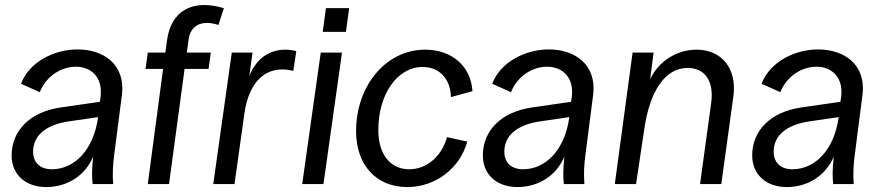

<svg xmlns="http://www.w3.org/2000/svg" viewBox="-20 -745 3569 777"><path d="M167 12C251 12 324 -33 357 -111C351 -58 352 -21 355 0H438C435 -40 436 -74 443 -125L473 -358C490 -487 396 -545 294 -545C201 -545 99 -496 65 -406L141 -372C168 -440 231 -475 287 -475C346 -475 397 -435 387 -353L384 -333L225 -310C101 -292 27 -216 27 -116C27 -40 82 12 167 12ZM114 -131C114 -195 163 -240 260 -254L377 -271C359 -138 281 -60 190 -60C142 -60 114 -87 114 -131Z M656 -582 649 -532H578L569 -466H640L578 0H664L727 -466H824L833 -532H736L743 -584C751 -643 796 -666 864 -644L886 -712C758 -750 672 -701 656 -582Z M843 0H929L969 -285C985 -400 1041 -464 1122 -464C1136 -464 1151 -462 1167 -458L1179 -538C1164 -542 1150 -544 1135 -544C1069 -544 1017 -507 989 -438L1002 -532H918Z M1203 0H1289L1364 -532H1278ZM1286 -616H1380L1393 -712H1299Z M1628 12C1742 12 1841 -63 1871 -172L1789 -190C1767 -111 1706 -60 1636 -60C1559 -60 1511 -121 1511 -219C1511 -365 1589 -474 1690 -474C1761 -474 1803 -423 1805 -352L1892 -376C1886 -476 1810 -544 1700 -544C1543 -544 1421 -399 1421 -214C1421 -79 1501 12 1628 12Z M2074 12C2158 12 2231 -33 2264 -111C2258 -58 2259 -21 2262 0H2345C2342 -40 2343 -74 2350 -125L2380 -358C2397 -487 2303 -545 2201 -545C2108 -545 2006 -496 1972 -406L2048 -372C2075 -440 2138 -475 2194 -475C2253 -475 2304 -435 2294 -353L2291 -333L2132 -310C2008 -292 1934 -216 1934 -116C1934 -40 1989 12 2074 12ZM2021 -131C2021 -195 2070 -240 2167 -254L2284 -271C2266 -138 2188 -60 2097 -60C2049 -60 2021 -87 2021 -131Z M2468 0H2554L2587 -220C2609 -377 2672 -470 2762 -470C2835 -470 2870 -415 2858 -328L2813 0H2899L2948 -356C2963 -468 2900 -544 2799 -544C2720 -544 2645 -498 2611 -424L2625 -532H2540Z M3164 12C3248 12 3321 -33 3354 -111C3348 -58 3349 -21 3352 0H3435C3432 -40 3433 -74 3440 -125L3470 -358C3487 -487 3393 -545 3291 -545C3198 -545 3096 -496 3062 -406L3138 -372C3165 -440 3228 -475 3284 -475C3343 -475 3394 -435 3384 -353L3381 -333L3222 -310C3098 -292 3024 -216 3024 -116C3024 -40 3079 12 3164 12ZM3111 -131C3111 -195 3160 -240 3257 -254L3374 -271C3356 -138 3278 -60 3187 -60C3139 -60 3111 -87 3111 -131Z"/></svg>

Font: Ronzino Oblique
Style: Italic
Weight: 400
Italic angle: -8°
Designer: Nunzio Mazzaferro
Foundry: Collletttivo
Version: Version 1.000;Glyphs 3.3 (3337)